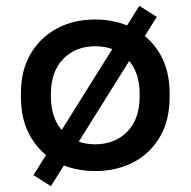

<svg xmlns="http://www.w3.org/2000/svg" viewBox="-20 -574 655 660"><path d="M307 14Q233 14 175.5 -16.5Q118 -47 85 -104Q52 -161 52 -239V-254Q52 -332 85 -388.5Q118 -445 175.5 -476Q233 -507 307 -507Q381 -507 439 -476Q497 -445 530 -388.5Q563 -332 563 -254V-239Q563 -161 530 -104Q497 -47 439 -16.5Q381 14 307 14ZM307 -78Q375 -78 417.5 -121.5Q460 -165 460 -242V-251Q460 -328 418 -371.5Q376 -415 307 -415Q240 -415 197.5 -371.5Q155 -328 155 -251V-242Q155 -165 197.5 -121.5Q240 -78 307 -78ZM155 66 95 28 459 -554 519 -516Z"/></svg>

Font: Space Grotesk Light Medium
Style: Regular
Weight: 500
Version: Version 2.000